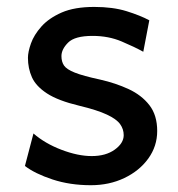

<svg xmlns="http://www.w3.org/2000/svg" viewBox="-20 -528 519 560"><path d="M415.5 -468.8 397.9 -377Q372.6 -391.1 334.5 -407.2Q296.4 -423.3 250 -423.3Q198.2 -423.3 178.7 -403.8Q159.2 -384.3 159.2 -364.3Q159.2 -348.1 166.7 -336.9Q174.3 -325.7 198.2 -316.2Q222.2 -306.6 272 -295.9Q317.4 -285.6 355.2 -268.1Q393.1 -250.5 415.8 -221.2Q438.5 -191.9 438.5 -146Q438.5 -101.6 412.6 -65.7Q386.7 -29.8 342.8 -8.8Q298.8 12.2 245.1 12.2Q184.1 12.2 133.1 -4.6Q82 -21.5 52.7 -43.9L77.6 -138.7Q111.3 -109.4 159.4 -91.1Q207.5 -72.8 247.6 -72.8Q288.6 -72.8 314.7 -91.6Q340.8 -110.4 340.8 -133.8Q340.8 -151.4 330.3 -166Q319.8 -180.7 291.7 -193.8Q263.7 -207 210.9 -219.7Q149.4 -234.4 117.2 -255.4Q85 -276.4 73.2 -302.5Q61.5 -328.6 61.5 -359.4Q61.5 -376.5 70.3 -401.4Q79.1 -426.3 100.8 -450.7Q122.6 -475.1 159.9 -491.5Q197.3 -507.8 254.9 -507.8Q309.1 -507.8 349.1 -495.4Q389.2 -482.9 415.5 -468.8Z"/></svg>

Font: Kanchenjunga Medium
Style: Regular
Weight: 500
Version: Version 2.001